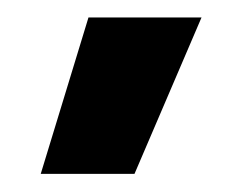

<svg xmlns="http://www.w3.org/2000/svg" viewBox="-20 -749 269 214"><path d="M78.6 -729.5H204.6L129.9 -555.2H25.4Z"/></svg>

Font: Estedad-FD Black
Style: Regular
Weight: 900
Designer: Amin Abedi
Version: Version 7.3